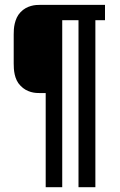

<svg xmlns="http://www.w3.org/2000/svg" viewBox="-20 -675 499 800"><path d="M150.4 -287.1Q141.1 -287.1 130.6 -287.8Q120.1 -288.6 108.9 -291.7Q97.7 -294.9 86.7 -301Q75.7 -307.1 65.4 -317.9Q55.2 -328.1 49.6 -340.3Q43.9 -352.5 41.3 -364.7Q38.6 -377 37.8 -388.9Q37.1 -400.9 37.1 -410.6V-531.2Q37.1 -541 37.8 -552.7Q38.6 -564.5 41.5 -576.9Q44.4 -589.4 50 -601.6Q55.7 -613.8 65.4 -624Q75.7 -634.8 86.7 -640.9Q97.7 -647 108.9 -650.1Q120.1 -653.3 130.6 -654.1Q141.1 -654.8 150.4 -654.8H417.5V-590.8H377.4V105H307.1V-590.8H239.3V105H170.4V-287.1Z"/></svg>

Font: Aubrey
Style: Regular
Weight: 400
Designer: Gayaneh Bagdasaryan | Cyreal.org
Foundry: Gayaneh Bagdasaryan | Cyreal.org
Version: Version 1.000